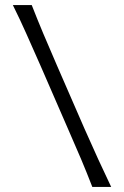

<svg xmlns="http://www.w3.org/2000/svg" viewBox="-20 -733 486 753"><path d="M342 0Q320.5 -55.5 298.5 -107.8Q276.5 -160 246.5 -228L139.5 -474Q107.5 -546.5 83.2 -601Q59 -655.5 30.5 -713H104.5Q127 -655.5 149.8 -601.2Q172.5 -547 203.5 -476L311.5 -228Q341.5 -160 365.5 -107.8Q389.5 -55.5 416 0Z"/></svg>

Font: Commissioner Flair Light
Style: Regular
Weight: 300
Designer: Kostas Bartsokas
Foundry: Kostas Bartsokas
Version: Version 1.000; ttfautohint (v1.8.3)